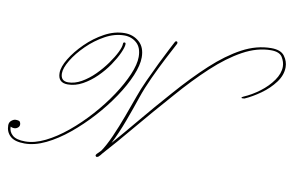

<svg xmlns="http://www.w3.org/2000/svg" viewBox="-151 -682 1240 810"><g transform="rotate(10 469.0 -277.0)"><path d="M545 -521Q548 -527 553 -525.5Q558 -524 556 -516Q541 -488 519 -445.5Q497 -403 475 -355.5Q453 -308 438 -264Q423 -219 401.5 -161Q380 -103 356 -56Q399 -105 453 -170Q507 -235 569 -305Q638 -384 701.5 -442.5Q765 -501 826.5 -534Q888 -567 951 -567Q992 -567 1008 -545Q1024 -523 1024 -498Q1024 -464 1000.5 -432.5Q977 -401 942.5 -376.5Q908 -352 876 -338Q863 -336 863 -339Q863 -342 870 -345Q905 -360 937.5 -384.5Q970 -409 991 -439Q1012 -469 1012 -498Q1012 -518 1000 -538Q988 -558 951 -558Q892 -558 831 -524.5Q770 -491 707 -432.5Q644 -374 579 -299Q503 -213 439 -136.5Q375 -60 327 -7Q319 4 311 11Q307 13 305 13Q304 13 304 13Q304 13 304 13Q301 12 299.5 9Q298 6 302 1Q310 -7 319 -16Q337 -42 356.5 -86Q376 -130 394 -179Q412 -228 426 -267Q437 -299 456 -340.5Q475 -382 494.5 -422Q514 -462 528.5 -489.5Q543 -517 545 -521ZM331 -522Q367 -522 393 -499.5Q419 -477 419 -433Q419 -400 400 -354.5Q381 -309 347.5 -259Q314 -209 271 -161.5Q228 -114 180.5 -75Q133 -36 85.5 -13Q38 10 -5 10Q-48 10 -67 -8Q-86 -26 -86 -54Q-86 -67 -76.5 -74.5Q-67 -82 -59 -82Q-44 -82 -40.5 -77Q-37 -72 -37 -65Q-37 -57 -44 -51.5Q-51 -46 -59 -46Q-66 -46 -70.5 -48Q-75 -50 -75 -50Q-75 -28 -58.5 -13.5Q-42 1 -4 1Q36 1 81.5 -21.5Q127 -44 173 -82Q219 -120 261 -167Q303 -214 335.5 -263Q368 -312 387 -356.5Q406 -401 406 -433Q406 -473 384 -492.5Q362 -512 331 -512Q290 -512 249 -489.5Q208 -467 174 -433.5Q140 -400 119.5 -366Q99 -332 99 -309Q99 -276 131 -276Q159 -276 188 -292.5Q217 -309 242.5 -334.5Q268 -360 288 -388Q308 -416 319.5 -439.5Q331 -463 331 -476Q331 -483 336.5 -483Q342 -483 342 -477Q342 -464 330.5 -438.5Q319 -413 299 -383.5Q279 -354 252 -327.5Q225 -301 194 -284Q163 -267 131 -267Q89 -267 89 -309Q89 -335 110.5 -370.5Q132 -406 167.5 -441Q203 -476 245.5 -499Q288 -522 331 -522Z"/></g></svg>

Font: Kapakana Light
Style: Regular
Weight: 300
Designer: Kyosuke Nagai
Version: Version 1.000